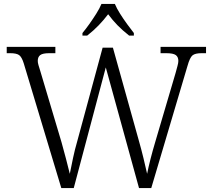

<svg xmlns="http://www.w3.org/2000/svg" viewBox="-20 -951 1075 971"><path d="M100 -631Q90 -663 76.5 -672.5Q63 -682 32 -682H14V-714H260V-682H229Q196 -682 183.5 -672.5Q171 -663 171 -643Q171 -634 174.5 -622Q178 -610 184 -591L291 -232Q304 -186 313.5 -149Q323 -112 333 -72Q341 -112 349.5 -152.5Q358 -193 371 -238L499 -710H551L681 -244Q695 -195 705.5 -151.5Q716 -108 724 -72Q738 -142 766 -236L868 -582Q873 -601 877.5 -617Q882 -633 882 -643Q882 -663 869 -672.5Q856 -682 821 -682H792V-714H1022V-682H999Q967 -682 953.5 -671Q940 -660 928 -617L745 0H683L515 -610L353 0H290ZM397 -784Q413 -803 431.5 -829Q450 -855 467 -882Q484 -909 493 -931H561Q570 -909 587 -882Q604 -855 623 -829Q642 -803 657 -784V-771H633Q600 -797 574.5 -823Q549 -849 527 -879Q504 -849 479 -823Q454 -797 421 -771H397Z"/></svg>

Font: Noto Serif Gurmukhi Light
Style: Regular
Weight: 300
Designer: Vaibhav Singh and the Monotype Design Team
Foundry: Monotype Imaging Inc.
Version: Version 2.004; ttfautohint (v1.8.4.7-5d5b)